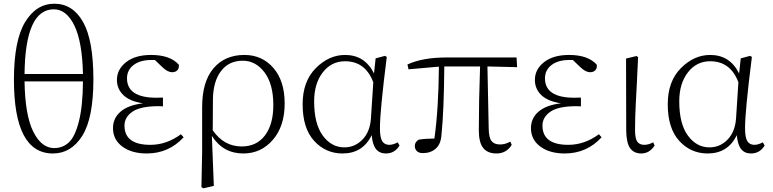

<svg xmlns="http://www.w3.org/2000/svg" viewBox="-20 -820 4198 1043"><path d="M430.7 -377.9H113.3Q116.2 -194.3 160.6 -105Q205.1 -15.6 274.4 -15.6Q321.3 -15.6 354.5 -46.9Q387.7 -78.1 408.7 -161.1Q429.7 -244.1 430.7 -377.9ZM113.3 -418H430.7Q426.8 -593.8 383.8 -681.6Q340.8 -769.5 272.5 -769.5Q117.2 -769.5 113.3 -418ZM275.4 -799.8Q375 -799.8 431.2 -700.7Q487.3 -601.6 487.3 -388.7Q487.3 -177.7 426.8 -82Q366.2 13.7 267.6 13.7Q55.7 13.7 55.7 -386.7Q55.7 -599.6 116.2 -699.7Q176.8 -799.8 275.4 -799.8Z M962.9 -90.8 977.5 -74.2Q896.5 13.7 777.3 13.7Q695.3 13.7 644.5 -23.9Q593.8 -61.5 593.8 -124Q593.8 -177.7 634.8 -213.4Q675.8 -249 756.8 -258.8Q685.5 -269.5 650.4 -303.2Q615.2 -336.9 615.2 -385.7Q615.2 -443.4 665 -482.4Q714.8 -521.5 800.8 -521.5Q904.3 -521.5 951.2 -468.8Q954.1 -450.2 943.8 -439Q933.6 -427.7 916 -427.7Q890.6 -427.7 863.3 -454.1L821.3 -494.1H801.8Q741.2 -494.1 705.6 -466.8Q669.9 -439.5 669.9 -394.5Q669.9 -289.1 830.1 -289.1Q855.5 -289.1 865.2 -290V-242.2Q855.5 -243.2 841.8 -243.2Q743.2 -243.2 699.7 -213.4Q656.2 -183.6 656.2 -137.7Q656.2 -33.2 796.9 -33.2Q884.8 -33.2 962.9 -90.8Z M1136.7 -279.3 1135.7 -112.3Q1196.3 -24.4 1293 -24.4Q1374 -24.4 1419.4 -84.5Q1464.8 -144.5 1464.8 -249Q1464.8 -363.3 1417 -426.8Q1369.1 -490.2 1298.8 -490.2Q1223.6 -490.2 1180.7 -434.1Q1137.7 -377.9 1136.7 -279.3ZM1078.1 5.9V-238.3Q1078.1 -376 1139.6 -448.7Q1201.2 -521.5 1307.6 -521.5Q1404.3 -521.5 1465.3 -450.7Q1526.4 -379.9 1526.4 -257.8Q1526.4 -134.8 1462.4 -60.5Q1398.4 13.7 1301.8 13.7Q1191.4 13.7 1130.9 -82L1141.6 189.5L1085 203.1L1074.2 196.3Z M1995.1 -177.7 2007.8 -373Q1964.8 -487.3 1854.5 -487.3Q1780.3 -487.3 1733.4 -426.8Q1686.5 -366.2 1686.5 -269.5Q1686.5 -147.5 1733.4 -83.5Q1780.3 -19.5 1850.6 -19.5Q1908.2 -19.5 1949.2 -62Q1990.2 -104.5 1995.1 -177.7ZM2140.6 -46.9 2150.4 -29.3Q2124 13.7 2076.2 13.7Q2042 13.7 2022.9 -9.8Q2003.9 -33.2 1999 -85.9Q1951.2 13.7 1840.8 13.7Q1749 13.7 1686.5 -54.7Q1624 -123 1624 -253.9Q1624 -377.9 1695.3 -449.7Q1766.6 -521.5 1854.5 -521.5Q1961.9 -521.5 2011.7 -420.9L2020.5 -502.9L2071.3 -516.6L2081.1 -510.7Q2043.9 -217.8 2043.9 -124Q2043.9 -72.3 2056.6 -52.7Q2069.3 -33.2 2094.7 -33.2Q2115.2 -33.2 2140.6 -46.9Z M2627.9 -459 2634.8 -120.1Q2635.7 -72.3 2650.4 -53.7Q2665 -35.2 2696.3 -35.2Q2725.6 -35.2 2752 -50.8L2759.8 -33.2Q2731.4 13.7 2676.8 13.7Q2628.9 13.7 2605 -16.1Q2581.1 -45.9 2581.1 -112.3Q2581.1 -265.6 2587.9 -459H2393.6Q2391.6 -213.9 2377.9 -84Q2374 -36.1 2346.7 -12.2Q2319.3 11.7 2277.3 11.7Q2255.9 11.7 2244.6 1Q2233.4 -9.8 2233.4 -27.3Q2233.4 -48.8 2254.9 -61.5Q2293.9 -67.4 2339.8 -67.4Q2362.3 -226.6 2364.3 -458L2199.2 -443.4L2193.4 -469.7Q2275.4 -507.8 2405.3 -507.8H2786.1L2789.1 -455.1Z M3233.4 -90.8 3248 -74.2Q3167 13.7 3047.9 13.7Q2965.8 13.7 2915 -23.9Q2864.3 -61.5 2864.3 -124Q2864.3 -177.7 2905.3 -213.4Q2946.3 -249 3027.3 -258.8Q2956.1 -269.5 2920.9 -303.2Q2885.7 -336.9 2885.7 -385.7Q2885.7 -443.4 2935.5 -482.4Q2985.4 -521.5 3071.3 -521.5Q3174.8 -521.5 3221.7 -468.8Q3224.6 -450.2 3214.4 -439Q3204.1 -427.7 3186.5 -427.7Q3161.1 -427.7 3133.8 -454.1L3091.8 -494.1H3072.3Q3011.7 -494.1 2976.1 -466.8Q2940.4 -439.5 2940.4 -394.5Q2940.4 -289.1 3100.6 -289.1Q3126 -289.1 3135.7 -290V-242.2Q3126 -243.2 3112.3 -243.2Q3013.7 -243.2 2970.2 -213.4Q2926.8 -183.6 2926.8 -137.7Q2926.8 -33.2 3067.4 -33.2Q3155.3 -33.2 3233.4 -90.8Z M3463.9 13.7Q3423.8 13.7 3403.3 -14.6Q3382.8 -43 3381.8 -109.4L3380.9 -502L3437.5 -515.6L3446.3 -509.8Q3443.4 -443.4 3439.5 -366.2Q3435.5 -289.1 3433.6 -254.4Q3431.6 -219.7 3430.7 -181.6Q3429.7 -143.6 3429.7 -114.3Q3429.7 -67.4 3441.9 -50.3Q3454.1 -33.2 3480.5 -33.2Q3502.9 -33.2 3528.3 -46.9L3536.1 -29.3Q3507.8 13.7 3463.9 13.7Z M3978.5 -177.7 3991.2 -373Q3948.2 -487.3 3837.9 -487.3Q3763.7 -487.3 3716.8 -426.8Q3669.9 -366.2 3669.9 -269.5Q3669.9 -147.5 3716.8 -83.5Q3763.7 -19.5 3834 -19.5Q3891.6 -19.5 3932.6 -62Q3973.6 -104.5 3978.5 -177.7ZM4124 -46.9 4133.8 -29.3Q4107.4 13.7 4059.6 13.7Q4025.4 13.7 4006.3 -9.8Q3987.3 -33.2 3982.4 -85.9Q3934.6 13.7 3824.2 13.7Q3732.4 13.7 3669.9 -54.7Q3607.4 -123 3607.4 -253.9Q3607.4 -377.9 3678.7 -449.7Q3750 -521.5 3837.9 -521.5Q3945.3 -521.5 3995.1 -420.9L4003.9 -502.9L4054.7 -516.6L4064.5 -510.7Q4027.3 -217.8 4027.3 -124Q4027.3 -72.3 4040 -52.7Q4052.7 -33.2 4078.1 -33.2Q4098.6 -33.2 4124 -46.9Z"/></svg>

Font: GenYoMin TW TTF ExtraLight
Style: Regular
Weight: 250
Version: Version 1.300